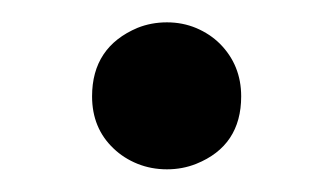

<svg xmlns="http://www.w3.org/2000/svg" viewBox="-20 -141 298 171"><path d="M102.5 -116.2Q114.7 -121.1 128.7 -121.1Q142.6 -121.1 154.8 -116Q167 -110.8 175.8 -102.1Q194.8 -83 194.8 -55.2Q194.8 -11.2 154.8 4.9Q142.6 9.8 128.7 9.8Q114.7 9.8 102.5 4.9Q90.3 0 81.1 -8.8Q62 -26.9 62 -55.2Q62 -99.1 102.5 -116.2Z"/></svg>

Font: Stardos Stencil
Style: Regular
Weight: 400
Version: Version 1.000